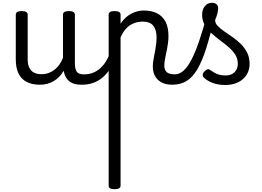

<svg xmlns="http://www.w3.org/2000/svg" viewBox="-20 -595 1890 1387"><path d="M269 17Q211 17 172 -3.5Q133 -24 113.5 -64.5Q94 -105 94 -166V-489Q94 -502 104.5 -508.5Q115 -515 136 -515Q158 -515 169 -508.5Q180 -502 180 -489V-166Q180 -131 191 -107Q202 -83 224.5 -71Q247 -59 280 -59Q308 -59 332 -68Q356 -77 375.5 -92.5Q395 -108 410 -130Q425 -152 435 -177V-489Q435 -502 445.5 -508.5Q456 -515 478 -515Q499 -515 510 -508.5Q521 -502 521 -489V-140Q521 -95 534.5 -76.5Q548 -58 585 -58Q599 -58 606 -46.5Q613 -35 611.5 -20.5Q610 -6 599 5.5Q588 17 566 17Q540 17 519.5 11.5Q499 6 483.5 -5.5Q468 -17 457.5 -34Q447 -51 442 -74L440 -84Q426 -60 408.5 -41.5Q391 -23 369.5 -10Q348 3 323 10Q298 17 269 17Z M571 17Q557 17 550.5 5.5Q544 -6 545.5 -20.5Q547 -35 558 -46.5Q569 -58 590 -58Q623 -58 651 -69Q679 -80 702 -100Q725 -120 742.5 -147Q760 -174 772 -205Q778 -220 789.5 -218.5Q801 -217 809.5 -207Q818 -197 815 -186Q800 -138 776.5 -100.5Q753 -63 722.5 -36.5Q692 -10 654 3.5Q616 17 571 17Z M807 772Q786 772 775.5 765.5Q765 759 765 746V-489Q765 -502 775.5 -508.5Q786 -515 807 -515Q829 -515 840 -508.5Q851 -502 851 -489V-424Q870 -453 896 -474.5Q922 -496 954 -507.5Q986 -519 1021 -519Q1073 -519 1112.5 -500Q1152 -481 1174.5 -440.5Q1197 -400 1197 -334Q1197 -310 1194 -286.5Q1191 -263 1186.5 -240.5Q1182 -218 1177.5 -197Q1173 -176 1170 -156.5Q1167 -137 1167 -120Q1167 -91 1184 -74.5Q1201 -58 1244 -58Q1258 -58 1264.5 -46.5Q1271 -35 1269.5 -20.5Q1268 -6 1257 5.5Q1246 17 1225 17Q1158 17 1121 -18.5Q1084 -54 1084 -115Q1084 -131 1086.5 -150.5Q1089 -170 1093.5 -191.5Q1098 -213 1102 -236Q1106 -259 1108.5 -281.5Q1111 -304 1111 -326Q1111 -379 1087.5 -409Q1064 -439 1009 -439Q987 -439 964.5 -433Q942 -427 921 -414Q900 -401 882.5 -379Q865 -357 851 -325V746Q851 759 840 765.5Q829 772 807 772Z M1225 17Q1206 17 1199.5 5.5Q1193 -6 1197 -20.5Q1201 -35 1213 -46.5Q1225 -58 1244 -58Q1277 -58 1307 -85.5Q1337 -113 1364.5 -166.5Q1392 -220 1419 -299.5Q1446 -379 1474 -483Q1479 -498 1493.5 -499.5Q1508 -501 1520.5 -493Q1533 -485 1529 -469Q1499 -338 1469.5 -245.5Q1440 -153 1406 -95Q1372 -37 1328 -10Q1284 17 1225 17Z M1605 19Q1559 19 1519 5Q1479 -9 1451 -36Q1444 -44 1444.5 -56Q1445 -68 1459 -81Q1470 -92 1479 -94.5Q1488 -97 1499 -89Q1525 -70 1549.5 -60Q1574 -50 1611 -50Q1651 -50 1674.5 -73.5Q1698 -97 1698 -135Q1698 -171 1679.5 -200Q1661 -229 1631.5 -254.5Q1602 -280 1569 -304.5Q1536 -329 1506.5 -356Q1477 -383 1458.5 -415.5Q1440 -448 1440 -488Q1440 -526 1460 -550.5Q1480 -575 1511 -575Q1532 -575 1544 -564.5Q1556 -554 1556 -535Q1556 -519 1550.5 -497.5Q1545 -476 1534 -450Q1534 -428 1552 -408.5Q1570 -389 1598.5 -369.5Q1627 -350 1658.5 -328Q1690 -306 1718.5 -278.5Q1747 -251 1765 -215.5Q1783 -180 1783 -133Q1783 -66 1734.5 -23.5Q1686 19 1605 19Z"/></svg>

Font: Playwrite VN
Style: Regular
Weight: 400
Designer: Veronika Burian, José Scaglione
Foundry: TypeTogether
Version: Version 1.002